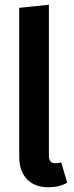

<svg xmlns="http://www.w3.org/2000/svg" viewBox="-20 -774 310 809"><path d="M184 15Q126 15 93.5 -19Q61 -53 61 -114V-741L186 -754V-118Q186 -86 213 -86Q226 -86 238 -90L263 -4Q230 15 184 15Z"/></svg>

Font: Fira Sans Condensed Medium
Style: Regular
Weight: 500
Width: 3
Designer: Carrois Corporate & Edenspiekermann AG
Foundry: Carrois Corporate GbR & Edenspiekermann AG
Version: Version 4.203;PS 004.203;hotconv 1.0.88;makeotf.lib2.5.64775